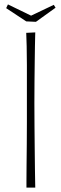

<svg xmlns="http://www.w3.org/2000/svg" viewBox="-20 -849 278 871"><path d="M99 -700 140 -702Q140 -702 139.5 -685Q139 -668 138.5 -638Q138 -608 137.5 -567.5Q137 -527 136.5 -479.5Q136 -432 136 -381Q136 -330 136.5 -276Q137 -222 137.5 -172.5Q138 -123 138.5 -83.5Q139 -44 139.5 -21Q140 2 140 2H100Q100 2 100 -26Q100 -54 100.5 -98.5Q101 -143 101.5 -195Q102 -247 102 -295.5Q102 -344 102 -379Q102 -415 102 -461Q102 -507 102 -554Q102 -601 101 -640Q100 -679 99 -700ZM143 -750 99 -752 8 -812 16 -829 121 -778 224 -827 232 -814Z"/></svg>

Font: Truculenta Thin
Style: Regular
Weight: 250
Version: Version 1.002